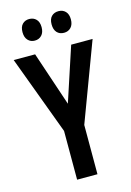

<svg xmlns="http://www.w3.org/2000/svg" viewBox="-134 -973 711 1039"><g transform="rotate(-15 221.0 -453.5)"><path d="M222 -410 322 -714H442L278 -276V0H164V-273L0 -714H120ZM85 -847Q85 -877 100 -892Q115 -907 138 -907Q162 -907 177 -891.5Q192 -876 192 -847Q192 -818 177 -802Q162 -786 138 -786Q115 -786 100 -802Q85 -818 85 -847ZM248 -847Q248 -877 263 -892Q278 -907 302 -907Q326 -907 341 -891.5Q356 -876 356 -847Q356 -818 341 -802Q326 -786 302 -786Q277 -786 262.5 -802Q248 -818 248 -847Z"/></g></svg>

Font: Noto Sans Telugu ExtraCondensed SemiBold
Style: Regular
Weight: 600
Width: 2
Designer: Jelle Bosma - Monotype Design Team
Foundry: Monotype Imaging Inc.
Version: Version 2.005; ttfautohint (v1.8.4.7-5d5b)